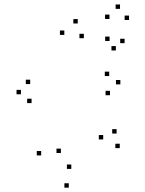

<svg xmlns="http://www.w3.org/2000/svg" viewBox="-20 -828 660 873"><path d="M524.5 -154.5V-174.5H504.5V-154.5ZM510.2 -220.8V-240.8H490.2V-220.8ZM449.3 -194V-214H429.3V-194ZM304.2 -60V-80H284.2V-60ZM256.8 -132.2V-152.2H236.8V-132.2ZM361.2 -654.3V-674.3H341.2V-654.3ZM333.5 -721.2V-741.2H313.5V-721.2ZM272.5 -669.3V-689.3H252.5V-669.3ZM167.2 -121.3V-141.3H147.2V-121.3ZM292.8 25.3V5.3H272.8V25.3ZM480 -395V-415H460V-395ZM527.2 -444.3V-464.3H507.2V-444.3ZM476.5 -482.2V-502.2H456.5V-482.2ZM117.3 -445.7V-465.7H97.3V-445.7ZM75.2 -399.3V-419.3H55.2V-399.3ZM123.5 -359.2V-379.2H103.5V-359.2ZM546.5 -631.8V-651.8H526.5V-631.8ZM566.7 -737.2V-757.2H546.7V-737.2ZM525.7 -787.7V-807.7H505.7V-787.7ZM477.7 -741.7V-761.7H457.7V-741.7ZM478.2 -641.7V-661.7H458.2V-641.7ZM506.8 -598.5V-618.5H486.8V-598.5Z"/></svg>

Font: Monaspace Radon Dots Var
Style: Regular
Weight: 400
Designer: Riley Cran and the Lettermatic Team
Version: Version 1.100 (Monaspace Radon Dots)